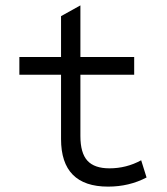

<svg xmlns="http://www.w3.org/2000/svg" viewBox="-20 -682 620 714"><path d="M382 12Q207 12 207 -165V-404H52V-470H207V-622L279 -662V-470H479V-404H279V-176Q279 -113 305 -84.5Q331 -56 387 -56Q450 -56 505 -86L525 -22Q460 12 382 12Z"/></svg>

Font: Sometype Mono
Style: Regular
Weight: 400
Monospace: yes
Designer: Ryoichi Tsunekawa
Foundry: Dharma Type
Version: Version 1.000; ttfautohint (v1.8.3)